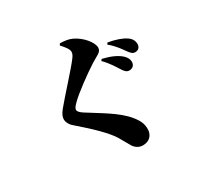

<svg xmlns="http://www.w3.org/2000/svg" viewBox="-187 -1047 1374 1340"><g transform="rotate(-30 500.0 -376.5)"><path d="M777 -423C806 -423 822 -443 822 -467C822 -487 814 -504 795 -523C760 -556 708 -576 649 -590L640 -578C685 -533 711 -487 730 -458C745 -434 759 -423 777 -423ZM597 77C663 77 683 30 683 -5C683 -42 675 -71 637 -119C570 -203 445 -269 353 -329C333 -342 316 -356 316 -371C316 -384 327 -398 352 -422C395 -464 506 -546 582 -595C630 -626 668 -634 668 -671C668 -712 616 -779 547 -812C520 -825 486 -829 451 -830L443 -817C465 -792 492 -763 492 -739C492 -724 486 -712 472 -693C437 -645 295 -491 240 -424C217 -395 209 -376 209 -354C209 -336 220 -310 244 -290C359 -191 440 -111 475 -53C501 -9 513 13 526 36C540 58 565 77 597 77ZM877 -513C902 -513 918 -530 918 -555C918 -580 907 -602 883 -619C852 -641 804 -658 742 -669L733 -657C787 -611 809 -574 826 -551C845 -525 855 -513 877 -513Z"/></g></svg>

Font: GenKiMin2 TW H
Style: Regular
Weight: 900
Version: Version 2.100;PS 2.1;hotconv 16.6.51;makeotf.lib2.5.65220 DE